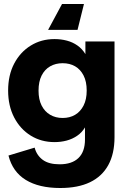

<svg xmlns="http://www.w3.org/2000/svg" viewBox="-20 -730 641 962"><path d="M281.8 212Q175.2 212 109.1 171.4Q43 130.8 22.5 49.3L153.6 9.7Q163.6 48.1 194 70.7Q224.4 93.2 278.7 93.2Q340.4 93.2 373.1 61.7Q405.8 30.1 405.8 -31.2V-91.7Q390.7 -66.1 366.7 -49.8Q342.8 -33.4 314 -25.7Q285.2 -18 253.2 -18Q186.6 -18 134 -50.5Q81.4 -83.1 51 -141.4Q20.7 -199.7 20.7 -276.2Q20.7 -353.5 51 -411.3Q81.4 -469.1 134 -501.6Q186.6 -534.2 253.2 -534.2Q285.4 -534.2 314.8 -526.5Q344.1 -518.8 367.9 -502.1Q391.8 -485.5 407.9 -458.9V-522.2H553.8V-43.1Q553.8 40.5 522.5 97.3Q491.1 154.2 430.8 183.1Q370.5 212 281.8 212ZM293.8 -138.9Q329.7 -138.9 356.5 -154.9Q383.3 -170.8 398.8 -201.4Q414.4 -232 414.4 -276.2Q414.4 -321.2 398.8 -351.6Q383.3 -382.1 356.5 -397.7Q329.7 -413.3 293.8 -413.3Q258.6 -413.3 231.3 -397.7Q204 -382.1 188.5 -351.5Q173.1 -320.9 173.1 -275.9Q173.1 -232 188.5 -201.4Q204 -170.8 231.3 -154.9Q258.6 -138.9 293.8 -138.9ZM400.7 -710 368.5 -580.5H221.1L290.8 -710Z"/></svg>

Font: TikTok Sans Light
Style: Regular
Weight: 300
Version: Version 4.000